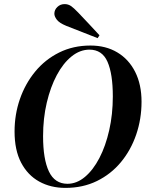

<svg xmlns="http://www.w3.org/2000/svg" viewBox="-20 -899 710 936"><path d="M299 17Q227 17 171 -14Q115 -45 83 -106Q51 -167 51 -258Q51 -341 77 -416Q103 -491 151.5 -550Q200 -609 268.5 -643Q337 -677 421 -677Q496 -677 552 -643.5Q608 -610 639 -548.5Q670 -487 670 -403Q670 -319 644 -243Q618 -167 569.5 -108.5Q521 -50 452.5 -16.5Q384 17 299 17ZM309 -3Q354 -3 394 -36.5Q434 -70 464.5 -128.5Q495 -187 512.5 -264.5Q530 -342 530 -429Q530 -539 504 -598Q478 -657 416 -657Q370 -657 329 -624Q288 -591 257 -533Q226 -475 208 -398.5Q190 -322 190 -235Q190 -123 218.5 -63Q247 -3 309 -3ZM465 -727 456 -713Q378 -743 303 -773Q269 -787 257 -803Q245 -819 245 -832Q245 -851 259.5 -865Q274 -879 295 -879Q312 -879 325.5 -870Q339 -861 361 -838Q385 -813 412.5 -783.5Q440 -754 465 -727Z"/></svg>

Font: DeepMind Serif Display
Style: Italic
Weight: 400
Italic angle: -12°
Designer: Frank Grießhammer / Modifications: Colophon Foundry
Foundry: Colophon Foundry
Version: Version 5.003; ttfautohint (v1.8.2)